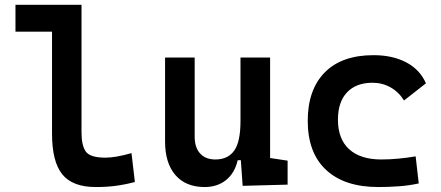

<svg xmlns="http://www.w3.org/2000/svg" viewBox="-20 -752 1798 782"><path d="M370.1 9.8Q275.4 9.8 233.6 -42Q191.9 -93.8 191.9 -207.5V-623H43V-732.4H312V-212.4Q312 -158.7 329.8 -134.3Q347.7 -109.9 409.2 -109.9Q451.2 -109.9 515.6 -128.4L529.3 -10.7Q488.8 0 451.2 4.9Q413.6 9.8 370.1 9.8Z M813.5 9.8Q736.8 9.8 694.6 -38.8Q652.3 -87.4 652.3 -175.8V-517.6H772.9V-195.3Q772.9 -150.9 795.2 -126.7Q817.4 -102.5 857.4 -102.5Q908.2 -102.5 933.8 -138.4Q959.5 -174.3 959.5 -258.8V-517.6H1080.1V-108.4L1151.4 -97.7V0L968.3 4.9L960.9 -99.6H948.2Q936 -46.9 900.6 -18.6Q865.2 9.8 813.5 9.8Z M1521 9.8Q1383.3 9.8 1308.3 -59.8Q1233.4 -129.4 1233.4 -259.8Q1233.4 -386.7 1302.7 -457Q1372.1 -527.3 1501 -527.3Q1579.6 -527.3 1635.3 -497.6Q1690.9 -467.8 1714.8 -412.6L1625.5 -342.8Q1604 -377.4 1570.6 -396.2Q1537.1 -415 1497.1 -415Q1430.7 -415 1393.6 -376Q1356.4 -336.9 1356.4 -264.6Q1356.4 -185.5 1402.3 -144Q1448.2 -102.5 1532.7 -102.5Q1568.4 -102.5 1603.8 -106Q1639.2 -109.4 1672.9 -115.2L1685.5 -4.9Q1645.5 3.9 1603.5 6.8Q1561.5 9.8 1521 9.8Z"/></svg>

Font: Cascadia Code SemiBold
Style: Regular
Weight: 600
Monospace: yes
Designer: Aaron Bell
Foundry: Saja Typeworks
Version: Version 2404.023; ttfautohint (v1.8.4)